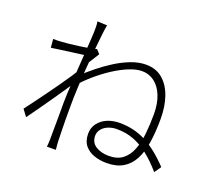

<svg xmlns="http://www.w3.org/2000/svg" viewBox="-135 -956 1270 1159"><g transform="rotate(20 500.0 -376.5)"><path d="M935 -46Q887 -101 840.5 -138Q794 -175 744.5 -194Q695 -213 635 -213Q607 -213 581.5 -203Q556 -193 540.5 -174Q525 -155 525 -131Q525 -87 559.5 -65.5Q594 -44 642 -44Q698 -44 731.5 -70Q765 -96 783 -141Q801 -186 807.5 -246Q814 -306 814 -374Q814 -442 794 -491.5Q774 -541 739 -567.5Q704 -594 659 -594Q622 -594 575.5 -575Q529 -556 480.5 -524.5Q432 -493 387.5 -454.5Q343 -416 310 -378L312 -443Q344 -473 386 -507Q428 -541 475.5 -571Q523 -601 572.5 -620Q622 -639 668 -639Q733 -639 776 -602Q819 -565 840.5 -502.5Q862 -440 862 -362Q862 -276 851.5 -208.5Q841 -141 816 -94.5Q791 -48 749 -23.5Q707 1 645 1Q602 1 564.5 -12Q527 -25 504 -53Q481 -81 481 -128Q481 -166 502 -194.5Q523 -223 559 -238.5Q595 -254 640 -254Q730 -254 806 -215Q882 -176 965 -89ZM313 -568Q304 -567 279.5 -563.5Q255 -560 222.5 -556Q190 -552 156 -547Q122 -542 92 -538L87 -593Q100 -592 113 -592.5Q126 -593 139 -594Q158 -595 187 -598Q216 -601 248.5 -605.5Q281 -610 310 -615Q339 -620 357 -626L380 -601Q372 -587 361 -570.5Q350 -554 339.5 -536.5Q329 -519 321 -505L307 -399Q289 -371 263.5 -333.5Q238 -296 209 -254Q180 -212 150.5 -170.5Q121 -129 95 -93L63 -136Q81 -160 107.5 -195.5Q134 -231 163 -271Q192 -311 220 -350.5Q248 -390 269 -422Q290 -454 300 -471L305 -537ZM305 -719Q305 -733 305 -750.5Q305 -768 302 -784L365 -781Q361 -765 356 -722Q351 -679 345.5 -620.5Q340 -562 335 -496.5Q330 -431 327 -367Q324 -303 324 -251Q324 -203 324 -167.5Q324 -132 325 -98Q326 -64 327 -20Q328 -7 329 6Q330 19 331 31H274Q275 24 276 8.5Q277 -7 277 -19Q277 -67 277.5 -101.5Q278 -136 278 -171Q278 -206 278 -256Q278 -279 280 -318.5Q282 -358 285 -407Q288 -456 291.5 -506.5Q295 -557 298 -602Q301 -647 303 -678Q305 -709 305 -719Z"/></g></svg>

Font: Noto Sans SC Thin Light
Style: Regular
Weight: 300
Version: Version 2.004-H2;hotconv 1.0.118;makeotfexe 2.5.65603